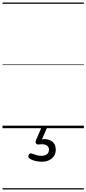

<svg xmlns="http://www.w3.org/2000/svg" viewBox="-20 -1016 685 1522"><path d="M309 266Q293 266 266 261Q239 256 214 241Q206 235 205 227.5Q204 220 208 211Q213 203 219.5 200.5Q226 198 235 202Q250 208 268.5 213.5Q287 219 307 219Q337 219 352.5 206.5Q368 194 368 170Q368 147 349 135.5Q330 124 288 129Q280 130 275 128.5Q270 127 266 122Q261 115 261.5 109Q262 103 266 94L308 -4H353L304 108L287 94Q324 83 354.5 89Q385 95 403.5 115Q422 135 422 170Q422 199 408 220.5Q394 242 369 254Q344 266 309 266ZM0 476H645V486H0ZM0 -20H645V0H0ZM0 -505H645V-500H0ZM0 -996H645V-986H0Z"/></svg>

Font: Playwrite PL Guides
Style: Regular
Weight: 400
Designer: Veronika Burian, José Scaglione
Foundry: TypeTogether
Version: Version 1.003